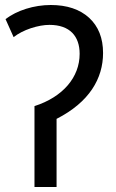

<svg xmlns="http://www.w3.org/2000/svg" viewBox="-20 -744 463 764"><path d="M182.1 -724.1C115.2 -724.1 47.4 -702.6 2 -668L34.2 -596.2C52.7 -610.8 75.7 -622.6 103 -631.8C130.4 -640.6 154.8 -645 176.8 -645C258.3 -645 296.9 -599.6 296.9 -529.8C296.9 -436.5 230 -357.9 117.2 -321.8V0H205.1V-271C335.4 -337.4 390.1 -431.6 390.1 -533.2C390.1 -592.3 371.6 -639.2 334.5 -673.3C297.4 -707 246.6 -724.1 182.1 -724.1Z"/></svg>

Font: Avrile Sans
Style: Regular
Weight: 400
Designer: Monotype Design Team, Google (font), Stefan Peev (BGR Cyrillic), Cristiano Sobral (main changes)
Foundry: The Avrile Sans Project Authors
Version: Version 3.110